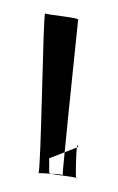

<svg xmlns="http://www.w3.org/2000/svg" viewBox="-20 -592 175 285"><path d="M37 -335C37 -335 47 -335 56 -334C54 -335 53 -335 53 -336V-357L76 -366C82 -430 96 -561 96 -563C96 -566 50 -570 47 -572C44 -576 41 -335 37 -335ZM56 -334C64 -332 88 -330 93 -328C92 -334 93 -363 94 -373L76 -366C74 -348 73 -334 73 -332C72 -333 64 -334 56 -334ZM94 -373 96 -374C95 -379 95 -377 94 -373ZM93 -328C93 -327 94 -327 94 -327C94 -327 94 -328 93 -328Z"/></svg>

Font: Arrow
Style: Regular
Weight: 400
Version: Version 0.23